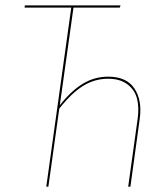

<svg xmlns="http://www.w3.org/2000/svg" viewBox="-20 -701 610 721"><path d="M386.2 -413.1Q455.1 -413.1 484.6 -368.9Q514.2 -324.7 504.9 -256.3L469.7 0H461.4L497.1 -256.3Q502.9 -298.3 494.4 -331.1Q485.8 -363.8 458.3 -384.5Q430.7 -405.3 386.2 -405.3Q334.5 -405.3 290.8 -377.7Q247.1 -350.1 202.6 -293L161.6 0H153.8L247.6 -672.4H72.3L73.2 -680.7H432.6L429.7 -672.4H255.9L204.6 -305.7Q246.6 -359.4 290.5 -386.2Q334.5 -413.1 386.2 -413.1Z"/></svg>

Font: Fira Sans Compressed Eight
Style: Italic
Weight: 100
Width: 3
Italic angle: -8°
Designer: Carrois Corporate & Edenspiekermann AG
Foundry: Carrois Corporate GbR & Edenspiekermann AG
Version: Version 4.203;PS 004.203;hotconv 1.0.88;makeotf.lib2.5.64775